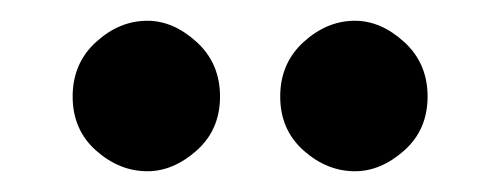

<svg xmlns="http://www.w3.org/2000/svg" viewBox="-20 -635 482 185"><path d="M50 -542Q50 -574 72.5 -594.5Q95 -615 122 -615Q147 -615 169.5 -594.5Q192 -574 192 -542Q192 -510 169.5 -490Q147 -470 122 -470Q95 -470 72.5 -490Q50 -510 50 -542ZM250 -542Q250 -574 272.5 -594.5Q295 -615 322 -615Q347 -615 369.5 -594.5Q392 -574 392 -542Q392 -510 369.5 -490Q347 -470 322 -470Q295 -470 272.5 -490Q250 -510 250 -542Z"/></svg>

Font: Synthetic
Style: Bold
Weight: 700
Designer: Santiago Orozco
Foundry: Typemade
Version: Version 2.000; ttfautohint (v1.8.4.7-5d5b)